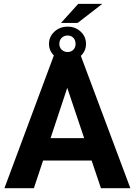

<svg xmlns="http://www.w3.org/2000/svg" viewBox="-20 -996 713 1016"><path d="M464.8 -146.5H208L159.2 0H3.4L268.1 -710.9H403.8L669.9 0H514.2ZM247.6 -265.1H425.3L335.9 -531.2ZM394 -975.6H521.5L390.6 -874.5H302.7ZM239.3 -763.7Q239.3 -801.8 267.8 -828.4Q296.4 -855 337.9 -855Q378.9 -855 407 -828.6Q435.1 -802.2 435.1 -763.7Q435.1 -726.1 407.7 -700.2Q380.4 -674.3 337.9 -674.3Q294.9 -674.3 267.1 -700.4Q239.3 -726.6 239.3 -763.7ZM293.9 -763.7Q293.9 -745.1 306.6 -732.9Q319.3 -720.7 337.9 -720.7Q356.4 -720.7 368.2 -732.9Q379.9 -745.1 379.9 -763.7Q379.9 -783.7 368.2 -795.9Q356.4 -808.1 337.9 -808.1Q319.3 -808.1 306.6 -795.9Q293.9 -783.7 293.9 -763.7Z"/></svg>

Font: Robotiche
Style: Bold
Weight: 700
Designer: Google
Version: Version 2.001150; 2014